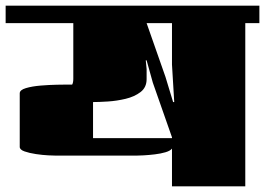

<svg xmlns="http://www.w3.org/2000/svg" viewBox="-20 -661 940 681"><path d="M0 -579V-641H900V-579H850V0H590V-134Q584 -126 567 -121Q550 -116 529 -113.5Q508 -111 489.5 -110Q471 -109 462 -109H180Q172 -109 151.5 -110Q131 -111 107.5 -114.5Q84 -118 67 -124Q50 -130 50 -140V-330Q50 -342 72 -348.5Q94 -355 124.5 -357.5Q155 -360 181.5 -360.5Q208 -361 217 -361H236Q240 -368 240 -381.5Q240 -395 240 -403V-579ZM594 -299H598L590 -432V-579H500L567 -388ZM310 -171H590V-174L522 -368L500 -447H497L500 -416V-380Q500 -351 478.5 -334.5Q457 -318 425.5 -310.5Q394 -303 362.5 -301Q331 -299 310 -299Z"/></svg>

Font: Gajraj One
Style: Regular
Weight: 400
Designer: Saurabh Sharma
Foundry: Saurabh Sharma
Version: Version 1.000